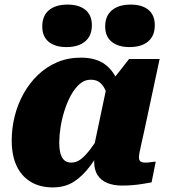

<svg xmlns="http://www.w3.org/2000/svg" viewBox="-20 -803 734 836"><path d="M514 -329 459 -336Q453 -372 443.5 -399Q434 -426 418 -441Q402 -456 375 -456Q348 -456 326.5 -437Q305 -418 288.5 -387.5Q272 -357 260.5 -320.5Q249 -284 243.5 -248Q238 -212 238 -183Q238 -152 244 -132.5Q250 -113 261.5 -104Q273 -95 291 -95Q313 -95 333 -110.5Q353 -126 376 -157Q399 -188 429 -235L446 -198Q409 -130 375 -83.5Q341 -37 302 -12Q263 13 210 13Q154 13 113.5 -11.5Q73 -36 52 -81.5Q31 -127 31 -191Q31 -245 44 -297Q57 -349 82.5 -395Q108 -441 145 -476.5Q182 -512 229 -532Q276 -552 332 -552Q397 -552 436 -523.5Q475 -495 493.5 -445.5Q512 -396 514 -329ZM675 -546 607 -228Q600 -196 595 -174.5Q590 -153 587.5 -139Q585 -125 585 -118Q585 -105 592 -100Q599 -95 612 -95Q626 -95 638 -97Q650 -99 658 -99L640 -9Q623 -6 602.5 -2.5Q582 1 559 3Q536 5 511 5Q474 5 446.5 -6.5Q419 -18 404.5 -41Q390 -64 390 -99Q390 -106 390.5 -116Q391 -126 392 -141L382 -130L444 -424L455 -435L542 -546ZM269 -598Q321 -598 350.5 -622.5Q380 -647 380 -693Q380 -737 352 -760Q324 -783 274 -783Q222 -783 193 -758.5Q164 -734 164 -688Q164 -644 192 -621Q220 -598 269 -598ZM544 -598Q596 -598 625 -622.5Q654 -647 654 -693Q654 -737 626.5 -760Q599 -783 549 -783Q497 -783 467.5 -758.5Q438 -734 438 -688Q438 -644 466.5 -621Q495 -598 544 -598Z"/></svg>

Font: Roboto Serif 20pt ExtraBold
Style: Italic
Weight: 800
Italic angle: -10°
Version: Version 1.007